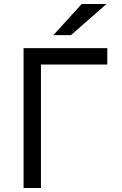

<svg xmlns="http://www.w3.org/2000/svg" viewBox="-20 -941 610 961"><path d="M98 0V-700H517V-618H185V0ZM247 -765 389 -921H513L335 -765Z"/></svg>

Font: Undotted
Style: Regular
Weight: 400
Designer: Delve Withrington, Dave Bailey, Thomas Jockin
Foundry: Delve Fonts LLC
Version: Version 4.000